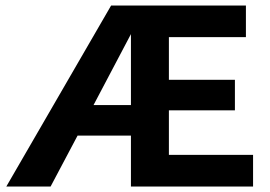

<svg xmlns="http://www.w3.org/2000/svg" viewBox="-20 -678 980 698"><path d="M900 -115V0H456V-185H262L164 0H3L384 -658H874V-543H594V-388H834V-277H594V-115ZM456 -296V-554L320 -296Z"/></svg>

Font: Ysabeau Ultrabold
Style: Regular
Weight: 800
Designer: Christian Thalmann (Catharsis Fonts)
Version: Version 0.003